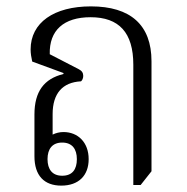

<svg xmlns="http://www.w3.org/2000/svg" viewBox="-20 -575 587 602"><path d="M172 7C227 7 258 -25 258 -76C258 -129 224 -161 179 -161C167 -161 155 -158 145 -153V-217C145 -282 176 -317 234 -320C238 -323 241 -330 241 -337C241 -346 237 -353 227 -358L136 -405C134 -480 180 -521 264 -521C353 -521 398 -473 398 -372V5H421L455 -38V-383C455 -497 389 -555 265 -555C149 -555 76 -504 76 -420C76 -408 78 -395 81 -382L179 -346V-343C118 -328 88 -288 88 -216V-85C88 -24 119 7 172 7ZM175 -24C144 -24 129 -44 129 -76C129 -108 144 -128 175 -128C206 -128 221 -108 221 -76C221 -44 207 -24 175 -24Z"/></svg>

Font: Noto Serif Thai SemiCondensed Light
Style: Regular
Weight: 300
Width: 4
Designer: Monotype Design Team
Foundry: Monotype Imaging Inc.
Version: Version 2.002